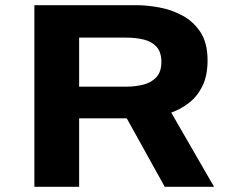

<svg xmlns="http://www.w3.org/2000/svg" viewBox="-20 -720 915 740"><path d="M112.5 0V-700H507Q546 -700 593 -691.5Q640 -683 682.8 -660.2Q725.5 -637.5 752.8 -595.8Q780 -554 780 -487.5Q780 -429 760.5 -389Q741 -349 709.2 -324.2Q677.5 -299.5 640 -286L805 0H615L468.5 -264H285V0ZM285 -386H467.5Q502.5 -386 533.2 -394Q564 -402 583 -422.8Q602 -443.5 602 -481Q602 -519 583.5 -539.5Q565 -560 534.2 -567.5Q503.5 -575 467 -575H285Z"/></svg>

Font: Trispace SemiExpanded
Style: Bold
Weight: 700
Width: 6
Designer: Tyler Finck
Foundry: Etcetera Type Company
Version: Version 1.210; ttfautohint (v1.8.3)